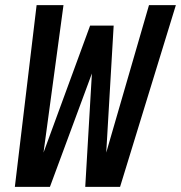

<svg xmlns="http://www.w3.org/2000/svg" viewBox="-20 -730 707 750"><path d="M38 0 123 -710H228L150 -134L332 -630H424L395 -134L562 -710H667L449 0H313L339 -443L175 0Z"/></svg>

Font: Geist Mono Medium
Style: Italic
Weight: 500
Italic angle: -12°
Monospace: yes
Designer: Basement.studio, Andrés Briganti, Mateo Zaragoza
Foundry: Basement.studio, Vercel, Andrés Briganti, Guido Ferreyra, Mateo Zaragoza
Version: Version 1.500; ttfautohint (v1.8.4.7-5d5b)